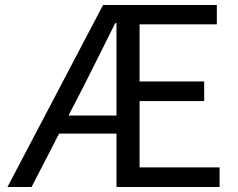

<svg xmlns="http://www.w3.org/2000/svg" viewBox="-20 -753 958 773"><path d="M256 -288 324 -420C364 -500 405 -581 444 -660H449V-288ZM542 -79V-346H802V-425H542V-655H853V-733H395L10 0H107L218 -215H449V0H864V-79Z"/></svg>

Font: Noto Sans CJK KR Regular
Style: Regular
Weight: 400
Designer: Ryoko NISHIZUKA (kana & ideographs); Paul D. Hunt (Latin, Greek & Cyrillic); Wenlong ZHANG (bopomofo); Sandoll Communica
Foundry: Adobe Systems Incorporated
Version: Version 1.004;PS 1.004;hotconv 1.0.82;makeotf.lib2.5.63406